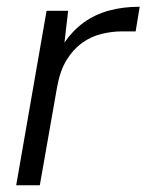

<svg xmlns="http://www.w3.org/2000/svg" viewBox="-20 -549 434 569"><path d="M28 0 118 -517H182L171 -423Q196 -459 228.5 -482.5Q261 -506 302.5 -517.5Q344 -529 394 -529L382 -456H341Q312 -456 281 -448.5Q250 -441 223.5 -422Q197 -403 177.5 -371.5Q158 -340 149 -290L98 0Z"/></svg>

Font: DM Sans 11pt Light
Style: Italic
Weight: 300
Italic angle: -10°
Version: Version 4.004;gftools[0.9.30]